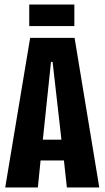

<svg xmlns="http://www.w3.org/2000/svg" viewBox="-20 -827 461 847"><path d="M3 0 113 -660H309L418 0H275L262 -119H159L147 0ZM205 -554 169 -211H251L212 -554ZM109 -712V-807H308V-712Z"/></svg>

Font: Bricolage Grotesque 96pt Condensed Bricolage Grotesque 48pt Condensed Regular
Style: Bold
Weight: 700
Width: 3
Designer: Mathieu Triay
Foundry: Atelier Triay
Version: Version 1.001; ttfautohint (v1.8.4.7-5d5b);gftools[0.9.33.de